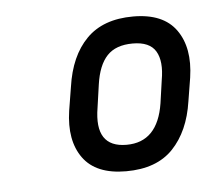

<svg xmlns="http://www.w3.org/2000/svg" viewBox="-33 -726 385 350"><g transform="rotate(-5 159.0 -551.0)"><path d="M185 -411Q130 -411 106.5 -443.5Q83 -476 91 -530L98 -573Q106 -629 136.5 -660Q167 -691 222 -691Q277 -691 300.5 -658Q324 -625 316 -571L309 -528Q301 -474 271 -442.5Q241 -411 185 -411ZM190 -459Q247 -459 258 -529L264 -571Q270 -605 259 -623.5Q248 -642 217 -642Q186 -642 170 -625Q154 -608 149 -573L143 -531Q131 -459 190 -459Z"/></g></svg>

Font: Sofia Sans Condensed
Style: Italic
Weight: 400
Italic angle: -9°
Designer: Botio Nikoltchev, Ani Petrova
Foundry: lettersoup
Version: Version 4.101